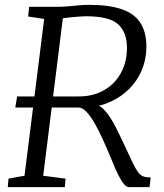

<svg xmlns="http://www.w3.org/2000/svg" viewBox="-20 -771 674 791"><path d="M12 0 15 -35 81 -47 162 -693 96 -703 100 -743H219Q240 -743 261.2 -745Q282.5 -747 304.2 -749Q326 -751 348 -751Q429.5 -751 481 -733.2Q532.5 -715.5 557.2 -678.5Q582 -641.5 583 -584Q584 -519.5 556.5 -465.8Q529 -412 478.5 -376.5Q428 -341 360.5 -329.5L370.5 -338Q389.5 -339.5 408.2 -319.8Q427 -300 443.8 -270.8Q460.5 -241.5 473.8 -212.5Q487 -183.5 496 -166Q515 -124.5 527.2 -99.2Q539.5 -74 549.2 -61.2Q559 -48.5 570.8 -44.2Q582.5 -40 601 -40L596 0H511Q503 0 493 -10Q483 -20 469.2 -46.5Q455.5 -73 436 -122Q421.5 -157 405.2 -193Q389 -229 372 -259.5Q355 -290 337.8 -308.8Q320.5 -327.5 304 -328Q302.5 -328 293.2 -328Q284 -328 265.5 -328Q247 -328 217.2 -328Q187.5 -328 144.2 -328Q101 -328 43 -328L50.5 -373.5Q98 -373.5 135.5 -373.5Q173 -373.5 201.8 -373.5Q230.5 -373.5 251.2 -373.5Q272 -373.5 286 -373.5Q300 -373.5 308 -373.8Q316 -374 319 -374Q362 -376.5 396.5 -393Q431 -409.5 455 -437Q479 -464.5 491.5 -500.5Q504 -536.5 503 -578Q501.5 -641 465 -672.5Q428.5 -704 334 -704Q327 -704 311 -703Q295 -702 276.5 -700.2Q258 -698.5 243.5 -696.5Q229 -694.5 224.5 -693L243.5 -732.5L158 -47L250 -35L247 0Z"/></svg>

Font: Merriweather Light
Style: Italic
Weight: 300
Italic angle: -7.8°
Designer: Eben Sorkin
Foundry: Eben Sorkin
Version: Version 2.101